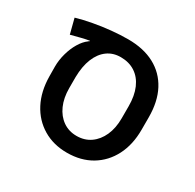

<svg xmlns="http://www.w3.org/2000/svg" viewBox="-135 -737 909 895"><g transform="rotate(30 320.0 -289.5)"><path d="M327.6 11.2Q254.9 11.2 199 -22.2Q143.1 -55.7 111.8 -115.7Q80.6 -175.8 79.6 -255.9L79.1 -308.6Q79.1 -343.8 88.9 -379.2Q98.6 -414.6 115.7 -443.4Q132.8 -472.2 154.3 -487.8Q155.8 -489.3 157.5 -490.7Q159.2 -492.2 161.1 -492.7L160.6 -494.6Q143.1 -492.2 116.2 -485.4Q89.4 -478.5 64.9 -472.2L44.4 -552.2Q83 -563.5 129.2 -572Q175.3 -580.6 222.7 -585.2Q270 -589.8 311.5 -589.8Q395 -589.8 454.1 -558.1Q513.2 -526.4 544.7 -466.8Q576.2 -407.2 576.2 -321.8V-255.9Q576.2 -175.8 545.4 -115.7Q514.6 -55.7 458.7 -22.2Q402.8 11.2 327.6 11.2ZM327.6 -79.1Q370.1 -79.1 401.9 -101.3Q433.6 -123.5 451.4 -163.1Q469.2 -202.6 469.2 -255.4V-320.3Q469.2 -377 451.7 -417.2Q434.1 -457.5 401.4 -479Q368.7 -500.5 323.7 -500.5Q282.2 -500.5 252 -478.3Q221.7 -456.1 204.8 -414.6Q188 -373 187 -314.9V-255.4Q187 -202.6 204.6 -163.1Q222.2 -123.5 253.9 -101.3Q285.6 -79.1 327.6 -79.1Z"/></g></svg>

Font: Heebo Medium
Style: Regular
Weight: 500
Designer: Oded Ezer
Foundry: Ezer Type House
Version: Version 3.100